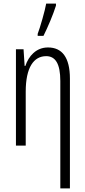

<svg xmlns="http://www.w3.org/2000/svg" viewBox="-20 -804 472 1060"><path d="M188 -606H220C244 -654 273 -722 289 -773V-784H235C229 -748 201 -650 188 -617ZM245 -542C179 -542 138 -494 120 -440H116L110 -532H68V0H122V-298C122 -433 167 -494 235 -494C286 -494 313 -452 313 -357V236H366V-370C366 -488 322 -542 245 -542Z"/></svg>

Font: Noto Sans UI Condensed Light
Style: Regular
Weight: 300
Width: 3
Designer: Monotype Design Team
Foundry: Monotype Imaging Inc.
Version: Version 1.901